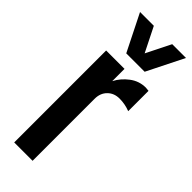

<svg xmlns="http://www.w3.org/2000/svg" viewBox="-284 -897 923 923"><g transform="rotate(45 177.0 -435.5)"><path d="M318.4 -633.8Q319.8 -633.8 338.4 -631.8V-493.7Q303.7 -507.3 266.6 -507.3Q229.5 -507.3 206.1 -483.9Q182.1 -460.4 182.1 -421.9V0H57.1V-625H182.1V-541.5Q201.2 -579.1 237.3 -606.4Q273.4 -633.8 318.4 -633.8ZM260.3 -871.1H354L260.3 -683.6H135.3L41.5 -871.1H135.3L197.8 -746.1Z"/></g></svg>

Font: Oswald
Style: Book
Weight: 400
Designer: vernon adams
Foundry: vernon adams
Version: Version 1.000